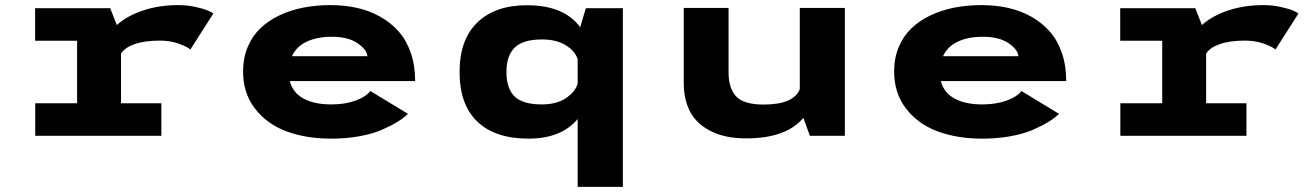

<svg xmlns="http://www.w3.org/2000/svg" viewBox="-20 -532 5140 752"><path d="M454 -127.5H612V0H118V-127.5H282V-372.5H117.5V-500H411.5L437.5 -434Q478.5 -470.5 541 -491.2Q603.5 -512 678 -512Q713.5 -512 746 -504.8Q778.5 -497.5 794 -490.8Q809.5 -484 815.5 -479L725.5 -338Q714.5 -348.5 680.5 -360.8Q646.5 -373 607.5 -373Q545.5 -373 506.2 -358.8Q467 -344.5 454 -321.5Z M1578 -86Q1560 -69 1535.5 -54Q1511 -39 1474.5 -23.2Q1438 -7.5 1386.8 1.8Q1335.5 11 1277.5 11Q1179 11 1102.2 -17.5Q1025.5 -46 978.8 -106.5Q932 -167 932 -252.5Q932 -304 949.8 -347Q967.5 -390 998.8 -420.2Q1030 -450.5 1073.2 -471.2Q1116.5 -492 1167 -502Q1217.5 -512 1274.5 -512Q1329 -512 1377.8 -501.2Q1426.5 -490.5 1468.5 -467Q1510.5 -443.5 1541 -409.2Q1571.5 -375 1588.8 -325.2Q1606 -275.5 1606 -214.5H1115Q1126.5 -169 1168.8 -146Q1211 -123 1277.5 -123Q1331 -123 1372 -137.8Q1413 -152.5 1430.5 -175.5ZM1279 -388Q1222.5 -388 1182 -369.2Q1141.5 -350.5 1123.5 -312H1419Q1416.5 -338 1380 -363Q1343.5 -388 1279 -388Z M2044 -511.5Q2189 -511.5 2252.5 -425.5L2274.5 -500H2419.5V200H2242.5V-66Q2178.5 11 2050 11Q1919.5 11 1849.8 -55.5Q1780 -122 1780 -250Q1780 -377 1849.8 -444.2Q1919.5 -511.5 2044 -511.5ZM1963.5 -250Q1963.5 -186 1995.2 -154.5Q2027 -123 2102.5 -123Q2159 -123 2195.8 -147.2Q2232.5 -171.5 2242.5 -204V-300.5Q2232 -333 2195.2 -355.2Q2158.5 -377.5 2103 -377.5Q2028 -377.5 1995.8 -345.5Q1963.5 -313.5 1963.5 -250Z M2902.5 10Q2862 10 2827 3Q2792 -4 2760.5 -20.2Q2729 -36.5 2706.5 -60.8Q2684 -85 2671 -122.2Q2658 -159.5 2658 -206V-501H2833.5V-248.5Q2833.5 -186.5 2863.2 -154.5Q2893 -122.5 2970.5 -122.5Q3088.5 -122.5 3112.5 -182.5V-501H3289V0H3152L3126.5 -70.5Q3059.5 10 2902.5 10Z M4128 -86Q4110 -69 4085.5 -54Q4061 -39 4024.5 -23.2Q3988 -7.5 3936.8 1.8Q3885.5 11 3827.5 11Q3729 11 3652.2 -17.5Q3575.5 -46 3528.8 -106.5Q3482 -167 3482 -252.5Q3482 -304 3499.8 -347Q3517.5 -390 3548.8 -420.2Q3580 -450.5 3623.2 -471.2Q3666.5 -492 3717 -502Q3767.5 -512 3824.5 -512Q3879 -512 3927.8 -501.2Q3976.5 -490.5 4018.5 -467Q4060.5 -443.5 4091 -409.2Q4121.5 -375 4138.8 -325.2Q4156 -275.5 4156 -214.5H3665Q3676.5 -169 3718.8 -146Q3761 -123 3827.5 -123Q3881 -123 3922 -137.8Q3963 -152.5 3980.5 -175.5ZM3829 -388Q3772.5 -388 3732 -369.2Q3691.5 -350.5 3673.5 -312H3969Q3966.5 -338 3930 -363Q3893.5 -388 3829 -388Z M4704 -127.5H4862V0H4368V-127.5H4532V-372.5H4367.5V-500H4661.5L4687.5 -434Q4728.5 -470.5 4791 -491.2Q4853.5 -512 4928 -512Q4963.5 -512 4996 -504.8Q5028.5 -497.5 5044 -490.8Q5059.5 -484 5065.5 -479L4975.5 -338Q4964.5 -348.5 4930.5 -360.8Q4896.5 -373 4857.5 -373Q4795.5 -373 4756.2 -358.8Q4717 -344.5 4704 -321.5Z"/></svg>

Font: League Mono Wide
Style: Bold
Weight: 700
Width: 8
Designer: Tyler Finck
Foundry: The League of Moveable Type / Tyler Finck
Version: Version 2.210